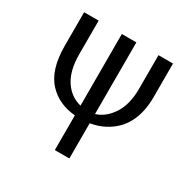

<svg xmlns="http://www.w3.org/2000/svg" viewBox="-146 -578 908 917"><g transform="rotate(30 308.0 -120.0)"><path d="M143.1 -439.9V-254.9Q143.1 -165.5 177.7 -112.3Q212.4 -59.1 271 -44.9V-439.9H351.1V-44.9Q402.8 -60.5 438 -114.5Q473.1 -168.5 473.1 -254.9V-439.9H553.2V-254.9Q552.7 -84.5 428.7 -19.5Q393.6 -1 351.1 5.9V200.2H271V8.8Q179.7 1 123.5 -58.6Q63 -122.6 63 -254.9V-439.9Z"/></g></svg>

Font: Pfennig
Style: Medium
Weight: 500
Version: Version 20120410 ; ttfautohint (v0.8)